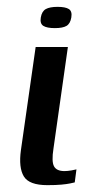

<svg xmlns="http://www.w3.org/2000/svg" viewBox="-20 -536 274 560"><path d="M118 4Q65 4 49.5 -21.5Q34 -47 41 -98L84 -399H178L136 -103Q130 -65 137.5 -51Q145 -37 168 -37Q177 -37 188.5 -39Q200 -41 203 -42L198 -4Q194 -3 184.5 -1Q175 1 159 2.5Q143 4 118 4ZM140 -454Q117 -454 106.5 -460.5Q96 -467 99 -485Q102 -503 113.5 -509.5Q125 -516 148 -516Q171 -516 181 -509.5Q191 -503 188 -485Q185 -467 174 -460.5Q163 -454 140 -454Z"/></svg>

Font: Genos Thin Medium
Style: Italic
Weight: 500
Italic angle: -8°
Version: Version 1.010